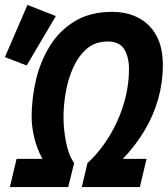

<svg xmlns="http://www.w3.org/2000/svg" viewBox="-84 -757 679 777"><path d="M-44 0 -17 -114H88Q66 -153 55 -198.5Q44 -244 44 -284Q44 -358 61.5 -433Q79 -508 117.5 -570.5Q156 -633 218.5 -671Q281 -709 370 -709Q429 -709 475 -685.5Q521 -662 548 -614.5Q575 -567 575 -493Q575 -423 556 -356Q537 -289 500.5 -228Q464 -167 413 -114H509L482 0H247L270 -97Q307 -131 337.5 -174Q368 -217 390.5 -266.5Q413 -316 425.5 -369.5Q438 -423 438 -478Q438 -526 419 -557.5Q400 -589 352 -589Q301 -589 267 -559.5Q233 -530 212 -483Q191 -436 182 -383Q173 -330 173 -283Q173 -233 183.5 -180.5Q194 -128 216 -97L192 0ZM24 -492 -64 -526 27 -737 142 -692Z"/></svg>

Font: Ubuntu Sans Mono
Style: Italic
Weight: 400
Italic angle: -13.5°
Monospace: yes
Designer: Dalton Maag Ltd
Foundry: Dalton Maag Ltd
Version: Version 1.006